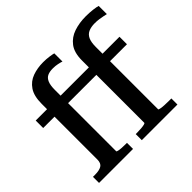

<svg xmlns="http://www.w3.org/2000/svg" viewBox="-184 -966 1162 1162"><g transform="rotate(-45 397.0 -385.0)"><path d="M34 -538H415V-474H34ZM390 -538H751V-474H390ZM489 -64V-597Q489 -664 517.5 -701.5Q546 -739 592.5 -754.5Q639 -770 693 -770Q726 -770 754 -766.5Q782 -763 794 -759V-689Q785 -691 771 -694Q757 -697 739.5 -699.5Q722 -702 703 -702Q672 -702 650 -692.5Q628 -683 617 -660Q606 -637 606 -595V-62Q606 -59 619 -56.5Q632 -54 651 -53Q670 -52 689 -52H709V0H404V-52H418Q437 -52 453 -53.5Q469 -55 479 -57.5Q489 -60 489 -64ZM247 -62Q247 -59 258 -56.5Q269 -54 285 -53Q301 -52 318 -52H329V0H38V-52H56Q92 -52 111.5 -63.5Q131 -75 131 -107V-584Q131 -651 156.5 -688.5Q182 -726 224 -741Q266 -756 315 -756Q342 -756 366.5 -752.5Q391 -749 401 -746V-676Q390 -680 371 -684Q352 -688 330 -688Q302 -688 284 -679.5Q266 -671 256.5 -649Q247 -627 247 -587Z"/></g></svg>

Font: Roboto Serif SemiCondensed Medium
Style: Regular
Weight: 500
Width: 4
Designer: Greg Gazdowicz
Foundry: Commercial Type
Version: Version 1.007